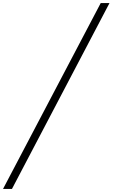

<svg xmlns="http://www.w3.org/2000/svg" viewBox="-36 -940 739 1260"><path d="M-16.1 299.8 625 -919.9H682.6L42.5 299.8Z"/></svg>

Font: Now Alt Light
Style: Regular
Weight: 300
Designer: Alfredo Marco Pradil
Foundry: Alfredo Marco Pradil
Version: Version 1.002;PS 001.002;hotconv 1.0.88;makeotf.lib2.5.64775